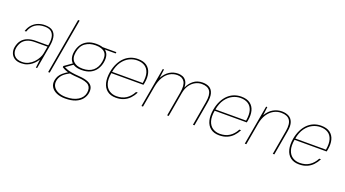

<svg xmlns="http://www.w3.org/2000/svg" viewBox="-66 -1413 4200 2338"><g transform="rotate(20 2034.5 -244.0)"><path d="M163 12Q110 12 77 -10Q44 -32 30.5 -68Q17 -104 24 -145Q35 -203 64 -238Q93 -273 138 -289.5Q183 -306 239 -306H402Q414 -367 407 -411.5Q400 -456 371 -481Q342 -506 284 -506Q213 -506 164 -473Q115 -440 92 -372H72Q89 -425 121 -458.5Q153 -492 194.5 -508Q236 -524 281 -524Q351 -524 385 -495.5Q419 -467 426.5 -418Q434 -369 423 -309L369 0H353L366 -109Q358 -96 341.5 -75.5Q325 -55 300.5 -35Q276 -15 242 -1.5Q208 12 163 12ZM170 -7Q214 -7 251 -25.5Q288 -44 315.5 -73Q343 -102 360.5 -135Q378 -168 383 -197L399 -288H239Q175 -288 135 -269Q95 -250 74 -218Q53 -186 45 -144Q35 -86 66.5 -46.5Q98 -7 170 -7Z M512 0 638 -720H658L532 0Z M813 232Q749 232 702.5 211.5Q656 191 633 154Q610 117 619 66Q625 35 639 10Q653 -15 680.5 -38.5Q708 -62 753 -89L773 -78Q706 -44 677.5 -10Q649 24 642 64Q634 108 654.5 141.5Q675 175 717.5 193.5Q760 212 817 212Q913 212 973 174.5Q1033 137 1044 75Q1055 11 1019 -22Q983 -55 878 -62Q827 -65 791.5 -70.5Q756 -76 731 -83.5Q706 -91 689 -99.5Q672 -108 659 -117L661 -133L763 -205L784 -198L674 -119L670 -133Q683 -128 696.5 -120.5Q710 -113 730.5 -106Q751 -99 787 -92.5Q823 -86 882 -82Q960 -77 1003 -57.5Q1046 -38 1060 -5.5Q1074 27 1066 72Q1059 114 1030 151Q1001 188 948 210Q895 232 813 232ZM884 -162Q818 -162 779.5 -186Q741 -210 728 -251Q715 -292 724 -342Q734 -397 761.5 -437.5Q789 -478 835.5 -501Q882 -524 948 -524Q1017 -524 1055.5 -501Q1094 -478 1106.5 -437.5Q1119 -397 1109 -342Q1100 -292 1073 -251Q1046 -210 999.5 -186Q953 -162 884 -162ZM889 -182Q975 -182 1025 -224.5Q1075 -267 1088 -343Q1103 -426 1066 -465Q1029 -504 945 -504Q868 -504 813.5 -465Q759 -426 745 -343Q731 -263 771 -222.5Q811 -182 889 -182ZM1036 -494 1030 -512H1210L1207 -494Z M1391 12Q1322 12 1278.5 -22Q1235 -56 1220 -117Q1205 -178 1219 -259Q1231 -324 1256 -373.5Q1281 -423 1316 -456.5Q1351 -490 1394.5 -507Q1438 -524 1487 -524Q1561 -524 1603.5 -492Q1646 -460 1660 -405.5Q1674 -351 1662 -283Q1661 -274 1659 -267.5Q1657 -261 1655 -251H1229L1232 -269H1640Q1654 -352 1638 -403.5Q1622 -455 1582.5 -480Q1543 -505 1484 -505Q1433 -505 1383 -480.5Q1333 -456 1295 -403Q1257 -350 1242 -265L1240 -255Q1225 -170 1242 -115.5Q1259 -61 1299.5 -34.5Q1340 -8 1392 -8Q1465 -8 1516.5 -41.5Q1568 -75 1601 -138H1623Q1601 -94 1569 -60Q1537 -26 1493 -7Q1449 12 1391 12Z M1721 0 1811 -512H1827L1812 -398Q1848 -462 1897.5 -493Q1947 -524 2008 -524Q2037 -524 2065.5 -513.5Q2094 -503 2114 -474Q2134 -445 2136 -390Q2159 -446 2207 -485Q2255 -524 2325 -524Q2379 -524 2414.5 -502.5Q2450 -481 2463 -434Q2476 -387 2462 -309L2408 0H2388L2442 -311Q2460 -412 2429.5 -458Q2399 -504 2321 -504Q2279 -504 2239 -483Q2199 -462 2169.5 -420.5Q2140 -379 2129 -316L2074 0H2054L2109 -316Q2126 -414 2097.5 -459Q2069 -504 2005 -504Q1952 -504 1907.5 -477.5Q1863 -451 1833 -400Q1803 -349 1789 -273L1741 0Z M2730 12Q2661 12 2617.5 -22Q2574 -56 2559 -117Q2544 -178 2558 -259Q2570 -324 2595 -373.5Q2620 -423 2655 -456.5Q2690 -490 2733.5 -507Q2777 -524 2826 -524Q2900 -524 2942.5 -492Q2985 -460 2999 -405.5Q3013 -351 3001 -283Q3000 -274 2998 -267.5Q2996 -261 2994 -251H2568L2571 -269H2979Q2993 -352 2977 -403.5Q2961 -455 2921.5 -480Q2882 -505 2823 -505Q2772 -505 2722 -480.5Q2672 -456 2634 -403Q2596 -350 2581 -265L2579 -255Q2564 -170 2581 -115.5Q2598 -61 2638.5 -34.5Q2679 -8 2731 -8Q2804 -8 2855.5 -41.5Q2907 -75 2940 -138H2962Q2940 -94 2908 -60Q2876 -26 2832 -7Q2788 12 2730 12Z M3060 0 3150 -512H3166L3152 -402Q3190 -466 3242.5 -495Q3295 -524 3352 -524Q3405 -524 3442.5 -503.5Q3480 -483 3496 -438.5Q3512 -394 3499 -321L3443 0H3423L3478 -316Q3495 -413 3462.5 -459Q3430 -505 3350 -505Q3298 -505 3252.5 -479.5Q3207 -454 3175 -405Q3143 -356 3130 -285L3080 0Z M3765 12Q3696 12 3652.5 -22Q3609 -56 3594 -117Q3579 -178 3593 -259Q3605 -324 3630 -373.5Q3655 -423 3690 -456.5Q3725 -490 3768.5 -507Q3812 -524 3861 -524Q3935 -524 3977.5 -492Q4020 -460 4034 -405.5Q4048 -351 4036 -283Q4035 -274 4033 -267.5Q4031 -261 4029 -251H3603L3606 -269H4014Q4028 -352 4012 -403.5Q3996 -455 3956.5 -480Q3917 -505 3858 -505Q3807 -505 3757 -480.5Q3707 -456 3669 -403Q3631 -350 3616 -265L3614 -255Q3599 -170 3616 -115.5Q3633 -61 3673.5 -34.5Q3714 -8 3766 -8Q3839 -8 3890.5 -41.5Q3942 -75 3975 -138H3997Q3975 -94 3943 -60Q3911 -26 3867 -7Q3823 12 3765 12Z"/></g></svg>

Font: DM Sans 12pt Thin
Style: Italic
Weight: 250
Italic angle: -10°
Version: Version 4.004;gftools[0.9.30]